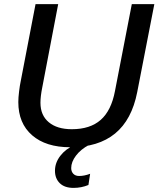

<svg xmlns="http://www.w3.org/2000/svg" viewBox="-20 -708 772 936"><path d="M322.3 9.8Q203.6 9.8 136.5 -48.6Q69.3 -106.9 69.3 -210.4Q69.3 -231.9 73 -262Q76.7 -292 80.6 -310.1L153.3 -688H263.7L186 -281.7Q177.2 -238.3 177.2 -207Q177.2 -146 217.8 -112.1Q258.3 -78.1 330.1 -78.1Q419.4 -78.1 470.9 -123.5Q522.5 -168.9 540.5 -264.2L622.6 -688H732.4L648.9 -258.8Q622.6 -124 541 -57.1Q459.5 9.8 322.3 9.8ZM338.4 208Q294.9 208 271.5 185.1Q248 162.1 248 124.5Q248 85.4 273.9 51.8Q299.8 18.1 343.8 -1.5H414.1Q373.5 20 350.3 50.8Q327.1 81.5 327.1 111.3Q327.1 128.4 337.4 139.2Q347.7 149.9 365.7 149.9Q391.1 149.9 419.4 139.2L411.1 193.8Q377 208 338.4 208Z"/></svg>

Font: Arimo Medium
Style: Italic
Weight: 500
Italic angle: -12°
Designer: Steve Matteson
Foundry: Monotype Imaging Inc.
Version: Version 1.33